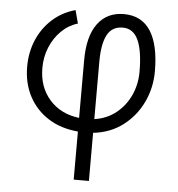

<svg xmlns="http://www.w3.org/2000/svg" viewBox="-52 -565 767 829"><g transform="rotate(5 331.0 -150.5)"><path d="M452.1 -457.5Q405.3 -457.5 384.5 -418Q363.8 -378.4 363.8 -302.7V-53.2Q418 -61 457.5 -92.8Q497.1 -124.5 518.8 -171.6Q540.5 -218.8 540.5 -273.4Q540.5 -363.8 519.3 -410.6Q498 -457.5 452.1 -457.5ZM297.9 214.8V6.3Q223.1 0 168.7 -34.9Q114.3 -69.8 84.7 -126.2Q55.2 -182.6 55.2 -253.9Q55.2 -315.9 77.6 -369.1Q100.1 -422.4 142.1 -460.7Q184.1 -499 242.2 -515.1L257.3 -458Q217.3 -446.3 186.5 -416Q155.8 -385.7 138.4 -343.8Q121.1 -301.8 121.1 -253.9Q121.1 -171.9 168.9 -117.2Q216.8 -62.5 297.9 -52.7V-302.7Q297.9 -406.7 338.4 -461.4Q378.9 -516.1 452.1 -516.1Q529.3 -516.1 567.9 -455.8Q606.4 -395.5 606.4 -281.2Q606.4 -210 576.9 -147.7Q547.4 -85.4 492.9 -43.7Q438.5 -2 363.8 6.3V214.8Z"/></g></svg>

Font: Giphurs Light
Style: Regular
Weight: 300
Version: Version 0.920; ttfautohint (v1.8.4.7-5d5b)